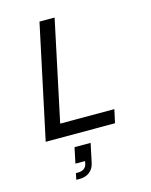

<svg xmlns="http://www.w3.org/2000/svg" viewBox="-139 -787 895 1140"><g transform="rotate(-15 309.0 -217.0)"><path d="M217 -699H310L179 -82H512L494 0H68ZM205 171 225 75H324L299 193Q292 226 267.5 245.5Q243 265 206 265H185L193 226H207Q228 226 242.5 216Q257 206 261 187L264 171Z"/></g></svg>

Font: Fragment Mono
Style: Italic
Weight: 400
Italic angle: -12°
Designer: Wei Huang based on Nimbus Sans by URW Studio, based on Helvetica by Max Miedinger.
Foundry: Wei Huang
Version: Version 1.011; ttfautohint (v1.8.4.7-5d5b)